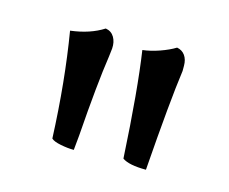

<svg xmlns="http://www.w3.org/2000/svg" viewBox="-51 -782 465 390"><g transform="rotate(15 181.0 -587.0)"><path d="M150 -662Q141 -602 133 -491L130 -460Q117 -460 102 -463Q87 -466 82 -471Q77 -590 60 -692Q101 -697 129 -715Q141 -713 147 -703Q153 -693 152 -679ZM302 -672Q293 -608 282 -459Q246 -459 232 -469Q224 -612 212 -692Q229 -694 247.5 -700.5Q266 -707 279 -715Q290 -713 296 -704.5Q302 -696 302 -683Z"/></g></svg>

Font: Vollkorn SC SemiBold
Style: Regular
Weight: 600
Designer: Friedrich Althausen
Foundry: Friedrich Althausen
Version: Version 4.015